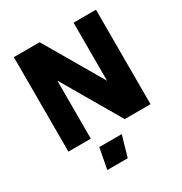

<svg xmlns="http://www.w3.org/2000/svg" viewBox="-223 -923 1266 1334"><g transform="rotate(-30 409.5 -256.0)"><path d="M80 0ZM739 -758V0H532L260 -466V0H80V-758H287L559 -292V-758ZM282 80H462L414 246H250Z"/></g></svg>

Font: Biryani Heavy
Style: Regular
Weight: 900
Designer: Dan Reynolds and Mathieu Réguer
Foundry: Dan Reynolds and Mathieu Réguer
Version: Version 1.003; ttfautohint (v1.1) -l 5 -r 5 -G 72 -x 0 -D la